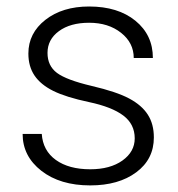

<svg xmlns="http://www.w3.org/2000/svg" viewBox="-20 -558 546 588"><path d="M392.6 -134.3Q392.6 -177.7 357.7 -204.1Q322.8 -230.5 252.4 -245.4Q182.1 -260.3 143.3 -279.5Q104.5 -298.8 85.7 -326.7Q66.9 -354.5 66.9 -394Q66.9 -456.5 119.1 -497.3Q171.4 -538.1 252.9 -538.1Q341.3 -538.1 394.8 -494.4Q448.2 -450.7 448.2 -380.4H389.6Q389.6 -426.8 350.8 -457.5Q312 -488.3 252.9 -488.3Q195.3 -488.3 160.4 -462.6Q125.5 -437 125.5 -396Q125.5 -356.4 154.5 -334.7Q183.6 -313 260.5 -294.9Q337.4 -276.9 375.7 -256.3Q414.1 -235.8 432.6 -207Q451.2 -178.2 451.2 -137.2Q451.2 -70.3 397.2 -30.3Q343.3 9.8 256.3 9.8Q164.1 9.8 106.7 -34.9Q49.3 -79.6 49.3 -147.9H107.9Q111.3 -96.7 151.1 -68.1Q190.9 -39.6 256.3 -39.6Q317.4 -39.6 355 -66.4Q392.6 -93.3 392.6 -134.3Z"/></svg>

Font: Vazir Thin UI
Style: Thin-UI
Weight: 100
Designer: Saber Rastikerdar
Foundry: Saber Rastikerdar
Version: Version 30.0.0